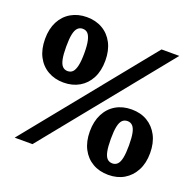

<svg xmlns="http://www.w3.org/2000/svg" viewBox="-131 -872 1040 1024"><g transform="rotate(20 389.5 -360.0)"><path d="M193 -365Q143 -365 104 -387.5Q65 -410 43.5 -451.5Q22 -493 22 -551Q22 -608 43.5 -649.5Q65 -691 104 -713.5Q143 -736 193 -736Q244 -736 282.5 -713.5Q321 -691 342.5 -649.5Q364 -608 364 -551Q364 -493 342.5 -451.5Q321 -410 282.5 -387.5Q244 -365 193 -365ZM193 -430Q211 -430 222 -441.5Q233 -453 239 -479.5Q245 -506 245 -551Q245 -595 239 -621Q233 -647 222 -658.5Q211 -670 193 -670Q176 -670 164.5 -658.5Q153 -647 147.5 -621Q142 -595 142 -551Q142 -506 147.5 -479.5Q153 -453 164.5 -441.5Q176 -430 193 -430ZM586 16Q535 16 496.5 -6.5Q458 -29 436.5 -70.5Q415 -112 415 -169Q415 -226 436.5 -268Q458 -310 496.5 -332.5Q535 -355 586 -355Q637 -355 675 -332.5Q713 -310 735 -268.5Q757 -227 757 -169Q757 -112 735 -70.5Q713 -29 675 -6.5Q637 16 586 16ZM50 0 625 -710H726L151 0ZM586 -49Q603 -49 614.5 -60.5Q626 -72 631.5 -98.5Q637 -125 637 -169Q637 -214 631.5 -240Q626 -266 614.5 -277.5Q603 -289 586 -289Q568 -289 556.5 -277.5Q545 -266 539.5 -240Q534 -214 534 -169Q534 -125 539.5 -98.5Q545 -72 556.5 -60.5Q568 -49 586 -49Z"/></g></svg>

Font: Roboto Serif
Style: Bold
Weight: 700
Designer: Greg Gazdowicz
Foundry: Commercial Type
Version: Version 1.008